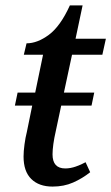

<svg xmlns="http://www.w3.org/2000/svg" viewBox="-20 -679 411 709"><path d="M174 10Q124 10 95.5 -18Q67 -46 67 -101Q67 -120 70.5 -146Q74 -172 79 -191L99 -289H35L45 -337H110L139 -477H68L78 -519Q118 -519 160.5 -550.5Q203 -582 238 -659H285L259 -536H371L358 -477H246L216 -337H328L318 -289H206L186 -195Q180 -169 177 -147Q174 -125 174 -109Q174 -57 221 -57Q240 -57 260 -64Q280 -71 296 -80L313 -43Q284 -20 250 -5Q216 10 174 10Z"/></svg>

Font: Noto Serif SemiCondensed Medium
Style: Italic
Weight: 500
Width: 4
Italic angle: -12°
Designer: Monotype Design Team
Foundry: Monotype Imaging Inc.
Version: Version 2.013